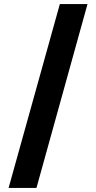

<svg xmlns="http://www.w3.org/2000/svg" viewBox="-20 -801 470 937"><path d="M22 116 272 -781H407L158 116Z"/></svg>

Font: DM Sans 18pt ExtraBold
Style: Regular
Weight: 800
Designer: Colophon Foundry, Jonny Pinhorn
Foundry: Colophon Foundry
Version: Version 4.004;gftools[0.9.30]